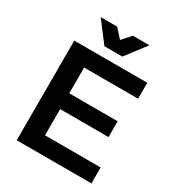

<svg xmlns="http://www.w3.org/2000/svg" viewBox="-209 -1036 1079 1168"><g transform="rotate(30 330.5 -452.0)"><path d="M86 -700H599V-588H220V-407H560V-296H220V-112H611V0H86ZM388 -762H262L154 -904H270L362 -801H288L380 -904H496Z"/></g></svg>

Font: Alexandria Medium
Style: Regular
Weight: 500
Designer: Mohamed Gaber
Foundry: Kief Type Foundry
Version: Version 5.100